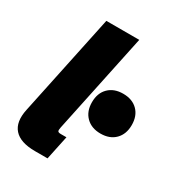

<svg xmlns="http://www.w3.org/2000/svg" viewBox="-176 -840 868 947"><g transform="rotate(30 258.5 -366.0)"><path d="M167.5 0Q83.5 0 48.3 -39.6Q13.2 -79.1 29.3 -154.8L150.9 -732.4H338.4L218.8 -164.1Q215.3 -147.5 218.5 -142.1Q221.7 -136.7 236.3 -136.7H267.6L238.8 0ZM403.3 -236.3Q351.6 -236.3 320.8 -267.1Q290 -297.9 290 -349.6Q290 -401.9 320.8 -432.4Q351.6 -462.9 403.3 -462.9Q455.6 -462.9 486.1 -432.4Q516.6 -401.9 516.6 -349.6Q516.6 -297.9 486.1 -267.1Q455.6 -236.3 403.3 -236.3Z"/></g></svg>

Font: Schibsted Grotesk Black
Style: Italic
Weight: 900
Italic angle: -12°
Designer: Bakken & Baeck AS, Henrik Kongsvoll
Foundry: Schibsted ASA
Version: Version 1.100;gftools[0.9.25]